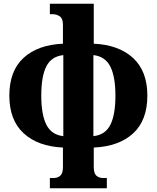

<svg xmlns="http://www.w3.org/2000/svg" viewBox="-20 -780 839 1028"><path d="M247 228V173H268Q289 173 303 160.5Q317 148 317 114V10Q183 4 106.5 -66.5Q30 -137 30 -268Q30 -400 106 -470Q182 -540 317 -546V-648Q317 -681 300 -692.5Q283 -704 262 -704H247V-760H482V-546Q616 -540 692.5 -469.5Q769 -399 769 -268Q769 -136 693 -66Q617 4 482 10V114Q482 148 496 160.5Q510 173 532 173H552V228ZM319 -51V-485Q255 -478 228 -424.5Q201 -371 201 -268Q201 -166 228.5 -112Q256 -58 319 -51ZM480 -51Q544 -58 571 -112Q598 -166 598 -268Q598 -370 570.5 -424Q543 -478 480 -485Z"/></svg>

Font: Noto Serif SemiCondensed ExtraBold
Style: Regular
Weight: 800
Width: 4
Designer: Monotype Design Team
Foundry: Monotype Imaging Inc.
Version: Version 2.015